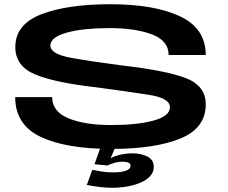

<svg xmlns="http://www.w3.org/2000/svg" viewBox="-20 -702 1079 909"><path d="M512 187Q547 187 582 181Q617 175 645.8 162.5Q674.5 150 691.2 131.5Q708 113 708 88.5Q708 55.5 679.2 39.8Q650.5 24 607 24Q574 24 542.8 32.2Q511.5 40.5 495 53.5L489 81.5Q502 75 521 69.2Q540 63.5 557.5 63.5Q578.5 63.5 588.2 68Q598 72.5 598 83.5Q598 98 576.8 106Q555.5 114 514.5 114Q485.5 114 461 110Q436.5 106 417 102L391 173.5Q421.5 179.5 452 183.2Q482.5 187 512 187ZM489 81.5 524 -0.5H454.5L427.5 75.5ZM508 3Q713 3 833.5 -46Q954 -95 954 -207.5Q954 -295.5 860.8 -331.8Q767.5 -368 558 -392Q415.5 -410.5 317 -428.2Q218.5 -446 218.5 -486.5Q218.5 -526 296 -547.5Q373.5 -569 500 -569Q620 -569 699.2 -539.2Q778.5 -509.5 778.5 -441.5H954Q954 -568 831.8 -625Q709.5 -682 502.5 -682Q299 -682 175.8 -634.5Q52.5 -587 52.5 -479Q52.5 -388 148 -349Q243.5 -310 440 -288Q589 -268 686.8 -252.8Q784.5 -237.5 784.5 -194.5Q784.5 -152.5 707 -131.2Q629.5 -110 506 -110Q381 -110 304 -142Q227 -174 227 -242H52Q52 -111.5 172.2 -54.2Q292.5 3 508 3Z"/></svg>

Font: Anybody ExtraExpanded SemiBold
Style: Regular
Weight: 600
Width: 8
Version: Version 1.113;gftools[0.9.25]